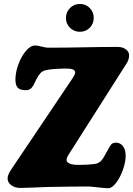

<svg xmlns="http://www.w3.org/2000/svg" viewBox="-20 -949 682 984"><path d="M389.6 -928.7Q419.4 -928.7 439.9 -908Q460.4 -887.2 460.4 -856.9Q460.4 -827.1 439.9 -806.6Q419.4 -786.1 389.6 -786.1Q359.4 -786.1 338.6 -806.6Q317.9 -827.1 317.9 -856.9Q317.9 -886.7 338.6 -907.7Q359.4 -928.7 389.6 -928.7ZM220.2 9.3Q203.6 9.8 155.5 12Q107.4 14.2 84 14.2Q57.1 14.2 38.1 0.5Q19 -13.2 19 -34.2Q19 -38.1 19.8 -42.2Q20.5 -46.4 21.5 -49.6Q22.5 -52.7 24.7 -57.4Q26.9 -62 28.1 -64.7Q29.3 -67.4 32.7 -72.8Q36.1 -78.1 37.6 -80.3Q39.1 -82.5 43.2 -88.9Q47.4 -95.2 48.8 -97.2L348.6 -543Q365.2 -567.4 365.2 -578.1Q365.2 -598.6 315.4 -597.7Q244.6 -596.2 216.3 -589.8Q197.3 -585 187.7 -574.7Q178.2 -564.5 167 -543.9Q164.1 -538.6 159.2 -527.8Q154.3 -517.1 151.1 -511.5Q147.9 -505.9 142.3 -499.3Q136.7 -492.7 128.9 -489.7Q121.1 -486.8 110.4 -486.8Q83 -486.8 71 -499.5Q59.1 -512.2 59.1 -541Q59.1 -578.6 74.5 -619.9Q89.8 -661.1 113.3 -688.5Q136.7 -715.8 159.2 -715.8Q172.9 -715.8 193.6 -710.2Q214.4 -704.6 226.1 -704.6Q319.8 -704.6 407.2 -706.5Q493.2 -708.5 583 -708.5Q608.9 -708.5 625.2 -696Q641.6 -683.6 641.6 -666Q641.6 -645.5 630.9 -627.4L330.6 -154.8Q321.3 -140.6 321.3 -127.9Q321.3 -117.2 337.4 -110.6Q353.5 -104 378.9 -104Q438 -104 471.7 -109.9Q478.5 -111.3 485.1 -115Q491.7 -118.7 495.6 -122.1Q499.5 -125.5 504.9 -133.1Q510.3 -140.6 512 -143.6Q513.7 -146.5 518.8 -156Q523.9 -165.5 524.4 -166Q542.5 -200.2 550.3 -209Q558.1 -217.8 575.2 -217.8Q596.2 -217.8 610.1 -200Q624 -182.1 624 -151.4Q624 -118.7 610.1 -79.1Q596.2 -39.6 575 -12Q553.7 15.6 535.2 15.6Q519 15.6 481.2 11.2Q443.4 6.8 432.1 6.8Q357.9 6.8 220.2 9.3Z"/></svg>

Font: Cooper* ExtraBold
Style: Italic
Weight: 800
Italic angle: -7°
Designer: Owen Earl
Foundry: indestructible type*
Version: Version 0.001